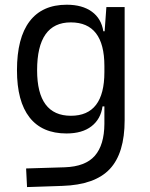

<svg xmlns="http://www.w3.org/2000/svg" viewBox="-20 -547 626 801"><path d="M92.8 233.4 88.9 155.8 250 150.9Q336.4 147.9 375.7 102.8Q415 57.6 415.5 -30.3V-103H407.7Q400.4 -50.3 361.8 -20.3Q323.2 9.8 257.3 9.8Q155.8 9.8 103.3 -57.1Q50.8 -124 50.8 -253.9Q50.8 -388.7 103.5 -458Q156.2 -527.3 258.3 -527.3Q323.2 -527.3 363 -498.5Q402.8 -469.7 411.1 -416.5H416.5L423.8 -517.6H500V-45.9Q500 92.3 438 158.2Q376 224.1 240.2 228.5ZM415.5 -271.5Q415.5 -453.6 275.4 -453.6Q134.8 -453.6 134.8 -253.9Q134.8 -64 275.9 -64Q415.5 -64 415.5 -246.1Z"/></svg>

Font: Cascadia Mono SemiLight
Style: Regular
Weight: 350
Monospace: yes
Designer: Aaron Bell
Foundry: Saja Typeworks
Version: Version 2404.023; ttfautohint (v1.8.4)